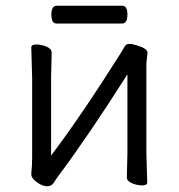

<svg xmlns="http://www.w3.org/2000/svg" viewBox="-20 -636 623 669"><path d="M405 -554H177Q159 -554 159 -585Q159 -616 178 -616H406Q424 -616 424 -585Q424 -554 405 -554ZM422 -18 424 -106V-377Q290 -166 185 -25Q175 -12 167.5 0.5Q160 13 144 13Q128 13 108.5 -1Q89 -15 89 -29V-31Q92 -58 92 -86V-364L89 -471Q89 -481 106.5 -481Q124 -481 142 -473.5Q160 -466 160 -453L158 -364V-94Q262 -231 404 -456Q409 -464 414 -473.5Q419 -483 430.5 -483Q442 -483 457 -478Q494 -467 494 -452L490 -415V-106L493 0Q493 10 475.5 10Q458 10 440 2.5Q422 -5 422 -18Z"/></svg>

Font: LXGW WenKai
Style: Regular
Weight: 400
Designer: LXGW / Fontworks Inc.
Foundry: LXGW / Fontworks Inc.
Version: Version 1.520; June 14, 2025